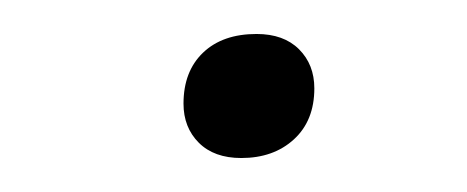

<svg xmlns="http://www.w3.org/2000/svg" viewBox="-20 -342 275 113"><path d="M122 -249Q106 -249 97 -258Q88 -267 88 -281Q88 -300 99.5 -311Q111 -322 131 -322Q147 -322 156 -313Q165 -304 165 -290Q165 -271 153 -260Q141 -249 122 -249Z"/></svg>

Font: Celebes Light
Style: Italic
Weight: 300
Italic angle: -10°
Designer: Anugrah Pasau
Foundry: Lafontype
Version: Version 1.000; ttfautohint (v1.8.4)